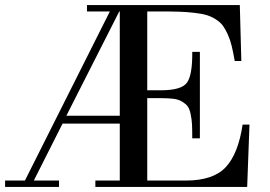

<svg xmlns="http://www.w3.org/2000/svg" viewBox="-41 -735 1061 755"><path d="M430 -280V-690H428L220 -280ZM57 -25 391 -690H301V-715H902L908 -495H882Q876 -530 870 -554.5Q864 -579 854.5 -600Q845 -621 835 -634.5Q825 -648 807.5 -659Q790 -670 772 -675.5Q754 -681 724 -684.5Q694 -688 663 -689Q632 -690 586 -690H538V-380H592Q674 -380 695 -411Q716 -442 715 -531H745V-191H715Q715 -227 714 -246.5Q713 -266 708.5 -287Q704 -308 696.5 -317.5Q689 -327 675 -335.5Q661 -344 641.5 -346.5Q622 -349 592 -349H538V-25H689Q798 -25 847 -78Q896 -131 913 -245H940L931 0H334V-25H430V-249H205L92 -25H191V0H-21V-25Z"/></svg>

Font: Justus
Style: Versalitas
Weight: 400
Version: Version 001.001